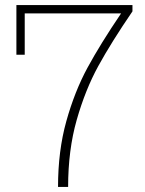

<svg xmlns="http://www.w3.org/2000/svg" viewBox="-20 -741 575 761"><path d="M460 -688H78V-524H45V-721H505V-696Q421 -573 369.5 -479Q318 -385 284 -265.5Q250 -146 250 0H210Q210 -143 243 -261Q276 -379 327 -473Q378 -567 460 -688Z"/></svg>

Font: Mona Sans VF XLt
Style: Regular
Weight: 200
Designer: Deni Anggara
Foundry: GitHub
Version: Version 2.000;Glyphs 3.2.3 (3260)